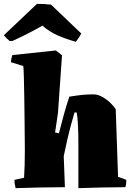

<svg xmlns="http://www.w3.org/2000/svg" viewBox="-40 -972 685 997"><path d="M41 5Q35 -18 35 -38L85 -49Q87 -79 88 -115Q89 -151 89 -189Q89 -210 88.5 -255.5Q88 -301 87.5 -357.5Q87 -414 86 -470Q85 -526 84 -569Q83 -612 81 -629L17 -649Q17 -658 19 -667.5Q21 -677 24 -686L250 -710L282 -685L261 -385L246 -284L266 -280Q280 -335 292 -378.5Q304 -422 320 -470Q357 -476 384.5 -479Q412 -482 446 -482Q467 -482 490 -469.5Q513 -457 532 -439Q551 -421 561 -404Q564 -316 567 -229Q570 -142 573 -54L616 -38Q616 -28 615 -19Q614 -10 611 0Q550 0 489 1.5Q428 3 367 5V-221Q367 -245 366.5 -276Q366 -307 364 -337.5Q362 -368 358 -388H347Q340 -365 329.5 -326.5Q319 -288 309 -244.5Q299 -201 291 -161L295 -55L297 0Q233 0 169 1.5Q105 3 41 5ZM354 -755Q303 -769 259 -788.5Q215 -808 180 -839Q159 -826 116.5 -804Q74 -782 24 -759H10Q-8 -774 -20 -789L152 -952Q170 -952 188.5 -951Q207 -950 225 -948L382 -798Q372 -778 354 -755Z"/></svg>

Font: Labrada Black
Style: Regular
Weight: 900
Designer: Mercedes Jáuregui
Foundry: Omnibus-Type Team
Version: Version 1.000; ttfautohint (v1.8.4.7-5d5b)